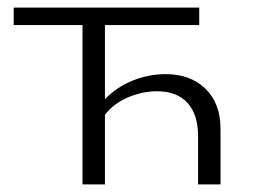

<svg xmlns="http://www.w3.org/2000/svg" viewBox="-20 -485 679 505"><path d="M560 -146V0H501V-127Q501 -184 473 -214.5Q445 -245 393 -245Q355 -245 317 -229Q279 -213 256 -183V0H197V-419H16V-465H504V-419H256V-224Q288 -257 330 -273.5Q372 -290 416 -290Q481 -290 520.5 -251.5Q560 -213 560 -146Z"/></svg>

Font: Ysabeau SC Semilight
Style: Regular
Weight: 300
Designer: Christian Thalmann (Catharsis Fonts)
Version: Version 0.003